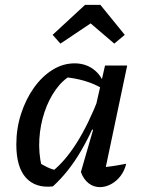

<svg xmlns="http://www.w3.org/2000/svg" viewBox="-20 -761 584 788"><path d="M197 4Q126 12 86.5 -31.5Q47 -75 47 -168Q47 -234 66.5 -294Q86 -354 119 -400.5Q152 -447 195 -474Q238 -501 286 -501Q327 -501 358 -480.5Q389 -460 405 -423L404 -395Q337 -437 238 -445L276 -454Q238 -434 209 -393.5Q180 -353 162.5 -300.5Q145 -248 141.5 -190.5Q138 -133 151 -78L133 -98Q153 -85 173.5 -75Q194 -65 217 -61L195 -58Q247 -99 295 -175Q343 -251 387 -364L407 -346Q362 -226 311.5 -140Q261 -54 197 4ZM404 -27 385 -73Q413 -75 440.5 -79Q468 -83 498 -89Q491 -60 474.5 -38.5Q458 -17 435.5 -5Q413 7 390 7Q364 7 343.5 -9Q323 -25 312 -55L362 -228L352 -232L411 -492H502ZM392 -741 492 -618 449 -582 352 -665 228 -582 196 -618 329 -741Z"/></svg>

Font: Piazzolla Thin SemiBold
Style: Italic
Weight: 600
Italic angle: -11.3°
Version: Version 2.005